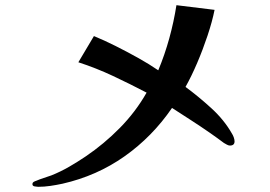

<svg xmlns="http://www.w3.org/2000/svg" viewBox="-20 -728 1040 740"><path d="M884 -183Q884 -167 866 -167Q861 -167 854.5 -170.5Q848 -174 843 -177Q830 -187 816.5 -196.5Q803 -206 789 -216Q753 -241 716.5 -264.5Q680 -288 643 -312Q567 -201 460 -125.5Q353 -50 221 -20Q198 -15 174 -11.5Q150 -8 127 -8Q123 -8 114 -9.5Q105 -11 105 -18Q105 -24 110 -27Q115 -30 119 -31Q133 -37 148.5 -42Q164 -47 178 -52Q213 -66 246 -85Q279 -104 310 -125Q381 -173 442 -235Q503 -297 545 -371Q482 -404 416 -435Q350 -466 282 -488L342 -589Q381 -573 425 -551Q469 -529 512 -505Q555 -481 590 -457Q615 -517 632.5 -580.5Q650 -644 660 -708L807 -690Q798 -645 780 -591Q762 -537 740 -485.5Q718 -434 695 -393Q744 -357 794 -311.5Q844 -266 874 -213Q878 -207 881 -198.5Q884 -190 884 -183Z"/></svg>

Font: Kaisei Opti
Style: Bold
Weight: 700
Designer: Font-Kai, 金井和夫
Foundry: KAZUO KANAI
Version: Version 5.003